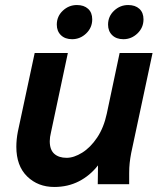

<svg xmlns="http://www.w3.org/2000/svg" viewBox="-20 -733 649 764"><path d="M45 -149Q45 -178 51 -209L118 -522H250L183 -207Q178 -187 178 -171Q178 -137 196 -121Q214 -105 245 -105Q274 -105 307 -125.5Q340 -146 366.5 -185.5Q393 -225 405 -281L456 -522H587L502 -124Q498 -103 496 -84.5Q494 -66 494 -44V0H369L370 -75Q338 -34 294 -11.5Q250 11 196 11Q131 11 88 -31Q45 -73 45 -149ZM206 -635Q206 -668 230 -690.5Q254 -713 286 -713Q314 -713 330.5 -698Q347 -683 347 -656Q347 -623 323 -600Q299 -577 267 -577Q239 -577 222.5 -593Q206 -609 206 -635ZM410 -635Q410 -668 434 -690.5Q458 -713 490 -713Q518 -713 534.5 -698Q551 -683 551 -656Q551 -623 527 -600Q503 -577 471 -577Q443 -577 426.5 -593Q410 -609 410 -635Z"/></svg>

Font: Radio Canada SemiBold
Style: Italic
Weight: 600
Italic angle: -12°
Designer: Charles Daoud, Etienne Aubert Bonn, Alexandre Saumier Demers, Jacques Le Bailly
Foundry: Radio-Canada
Version: Version 2.104; ttfautohint (v1.8.4.7-5d5b);gftools[0.9.28.de